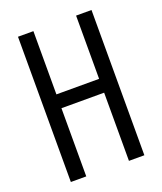

<svg xmlns="http://www.w3.org/2000/svg" viewBox="-136 -824 772 913"><g transform="rotate(-20 250.0 -367.5)"><path d="M64 0V-735H142V-415H358V-735H436V0H358V-345H142V0Z"/></g></svg>

Font: Zed Mono
Style: Regular
Weight: 400
Monospace: yes
Designer: Belleve Invis
Foundry: Belleve Invis
Version: Version 1.0.0; ttfautohint (v1.8.4)